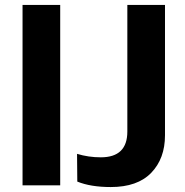

<svg xmlns="http://www.w3.org/2000/svg" viewBox="-20 -723 748 775"><path d="M71 25V-703H223V25ZM291 -102Q337 -88 387 -88Q494 -88 494 -192V-703H646V-177Q646 -83 590.5 -25.5Q535 32 427 32Q346 32 292 10Z"/></svg>

Font: LINE Seed Sans KR Bold
Style: Regular
Weight: 700
Designer: LINE BX Design & Sandoll Inc & Dalton Maag Ltd
Foundry: Sandoll Inc.
Version: Version 1.000